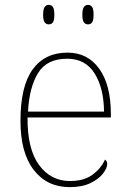

<svg xmlns="http://www.w3.org/2000/svg" viewBox="-20 -758 529 788"><path d="M266 10Q173 10 118.5 -60.5Q64 -131 64 -262Q64 -404 114 -473Q164 -542 257 -542Q340 -542 387.5 -475.5Q435 -409 435 -290V-276H93Q92 -146 140.5 -80.5Q189 -15 267 -15Q324 -15 359 -40.5Q394 -66 411 -103Q420 -97 420 -85Q420 -68 402.5 -45.5Q385 -23 351 -6.5Q317 10 266 10ZM407 -300Q406 -397 368 -457Q330 -517 256 -517Q172 -517 136 -458Q100 -399 95 -300ZM341 -658Q331 -658 324.5 -666Q318 -674 318 -698Q318 -721 324.5 -729.5Q331 -738 341 -738Q352 -738 358 -729.5Q364 -721 364 -698Q364 -674 358 -666Q352 -658 341 -658ZM180 -658Q170 -658 163.5 -666Q157 -674 157 -698Q157 -721 163.5 -729.5Q170 -738 180 -738Q191 -738 197 -729.5Q203 -721 203 -698Q203 -674 197 -666Q191 -658 180 -658Z"/></svg>

Font: Noto Serif Thin
Style: Regular
Weight: 100
Designer: Monotype Design Team
Foundry: Monotype Imaging Inc.
Version: Version 2.015